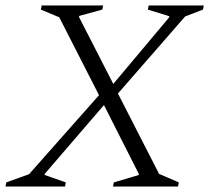

<svg xmlns="http://www.w3.org/2000/svg" viewBox="-45 -680 763 700"><path d="M-25 0 -22 -15 61 -45 316 -333 171 -617 104 -645 107 -660H331L328 -645L244 -622L243 -618L368 -374L572 -617V-621L494 -645L497 -660H698L695 -645L630 -620L385 -339L535 -46L607 -15L604 0H367L370 -15L461 -42V-46L334 -297L118 -46V-42L195 -15L192 0Z"/></svg>

Font: Spectral SC Light
Style: Italic
Weight: 300
Italic angle: -10°
Designer: Jean-Baptiste Levee
Foundry: Production Type
Version: Version 2.001